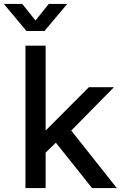

<svg xmlns="http://www.w3.org/2000/svg" viewBox="-72 -961 617 981"><path d="M58.1 0V-727.5H161.1V-295.4H162.6L382.3 -515.6H510.3L292 -293.9L524.9 0H398.4L213.4 -231.9L161.1 -181.2V0ZM41.5 -940.9 109.4 -856.4 177.2 -940.9H271V-940.4L155.3 -802.7H63L-51.8 -940.4V-940.9Z"/></svg>

Font: Inter Display Medium
Style: Regular
Weight: 500
Designer: Rasmus Andersson
Foundry: rsms
Version: Version 4.001;git-9221beed3